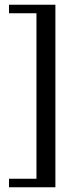

<svg xmlns="http://www.w3.org/2000/svg" viewBox="-20 -635 328 811"><path d="M134 120V-579H18V-615H214V156H18V120Z"/></svg>

Font: Judson
Style: Regular
Weight: 400
Version: Version 20110429